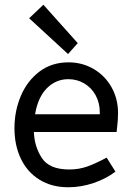

<svg xmlns="http://www.w3.org/2000/svg" viewBox="-20 -779 560 810"><path d="M272 -64Q312 -64 346.5 -76Q381 -88 430 -114L467 -55Q428 -25 375 -7Q322 11 268 11Q198 11 146.5 -21Q95 -53 68 -109.5Q41 -166 41 -238Q41 -311 68 -374.5Q95 -438 146.5 -477Q198 -516 269 -516Q327 -516 375 -488Q423 -460 450.5 -411Q478 -362 478 -302Q478 -285 477 -272.5Q476 -260 475 -251L472 -222H123Q125 -161 156.5 -112.5Q188 -64 272 -64ZM401 -297V-305Q401 -345 383.5 -377Q366 -409 335.5 -427Q305 -445 268 -445Q216 -445 178 -407Q140 -369 128 -297ZM103 -702 163 -759 308 -597 267 -551Z"/></svg>

Font: Bellota Text
Style: Bold
Weight: 700
Designer: Kemie Guaida
Foundry: Kemie Guaida
Version: Version 4.001